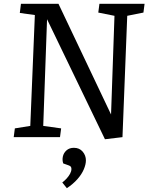

<svg xmlns="http://www.w3.org/2000/svg" viewBox="-20 -720 787 1008"><path d="M563 -119 581 -637 496 -654 502 -700H739L733 -654L648 -637L623 0L531 11L227 -619L207 -59L301 -46L295 0H52L58 -46L139 -59L163 -641L84 -652L90 -700H287ZM331 268 307 238Q319 229 330 217Q341 205 348 192Q355 179 355 167Q355 160 352 155.5Q349 151 340 148L312 138Q306 121 310 102Q314 83 329 69.5Q344 56 368 56Q397 56 414 76Q431 96 431 122Q431 143 420 169Q409 195 386.5 220.5Q364 246 331 268Z"/></svg>

Font: Literata
Style: Italic
Weight: 400
Italic angle: -2°
Designer: Latin by Veronika Burian and Jose Scaglione. Greek by Irene Vlachou. Cyrillic by Vera Evstafieva
Foundry: TypeTogether
Version: Version 3.103;gftools[0.9.29]